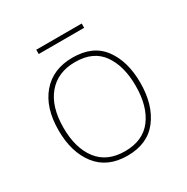

<svg xmlns="http://www.w3.org/2000/svg" viewBox="-154 -791 908 933"><g transform="rotate(-30 300.0 -324.0)"><path d="M70 -264Q70 -391 132.5 -464Q195 -537 305 -537Q419 -537 474.5 -462Q530 -387 530 -267Q530 -143 471.5 -66.5Q413 10 300 10Q188 10 129 -65.5Q70 -141 70 -264ZM503 -265Q503 -376 455 -444Q407 -512 305 -512Q207 -512 152 -446.5Q97 -381 97 -263Q97 -149 148.5 -82Q200 -15 300 -15Q401 -15 452 -82.5Q503 -150 503 -265ZM172 -658H427V-634H172Z"/></g></svg>

Font: Noto Sans Mono UI Thin
Style: Regular
Weight: 250
Monospace: yes
Designer: Monotype Design team
Foundry: Monotype Imaging Inc.
Version: Version 1.000